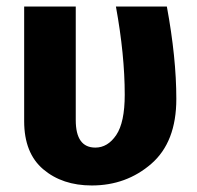

<svg xmlns="http://www.w3.org/2000/svg" viewBox="-20 -551 602 588"><path d="M491 -531Q520 -374 520 -248Q520 -116 443.5 -49.5Q367 17 261 17Q171 17 112.5 -32.5Q54 -82 54 -180V-531H212V-183Q212 -99 272 -99Q310 -99 336 -137.5Q362 -176 362 -261Q362 -383 335 -531Z"/></svg>

Font: FiraGO
Style: Bold
Weight: 700
Designer: bBox Type
Foundry: bBox Type GmbH
Version: Version 1.001;PS 001.001;hotconv 1.0.88;makeotf.lib2.5.64775